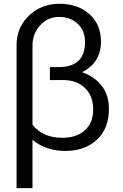

<svg xmlns="http://www.w3.org/2000/svg" viewBox="-20 -767 649 1013"><path d="M67.4 225.6V-528.3Q67.4 -622.1 132.8 -684.6Q198.2 -747.1 293.9 -747.1Q389.6 -747.1 451.2 -692.9Q512.7 -638.7 512.7 -546.9Q512.7 -437.5 413.1 -385.7Q478.5 -363.3 516.6 -314.5Q554.7 -265.6 554.7 -191.4Q554.7 -88.9 491.2 -29.8Q427.7 29.3 324.7 29.3Q221.7 29.3 151.4 -29.3V225.6ZM151.4 -109.4Q204.1 -40 309.6 -40Q383.8 -40 427.7 -79.6Q471.7 -119.1 471.7 -189.9Q471.7 -260.7 428.2 -302.7Q384.8 -344.7 313.5 -344.7H243.2V-413.1H290Q428.7 -413.1 428.7 -545.9Q428.7 -604.5 390.6 -641.1Q352.5 -677.7 292.5 -677.7Q232.4 -677.7 191.9 -633.8Q151.4 -589.8 151.4 -526.4Z"/></svg>

Font: GenEi M Gothic v2 Regular
Style: Regular
Weight: 400
Version: Version 2.0